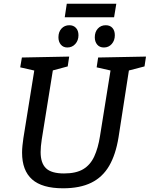

<svg xmlns="http://www.w3.org/2000/svg" viewBox="-20 -1005 807 1035"><path d="M320 10Q207 10 153 -38Q99 -86 99 -182Q99 -200 101 -219.5Q103 -239 106 -260L167 -639L177 -622L89 -642L98 -695L353 -700L345 -647L252 -622L267 -639L205 -253Q202 -234 200.5 -216.5Q199 -199 199 -185Q199 -126 228 -98Q257 -70 325 -70Q390 -70 428.5 -93Q467 -116 488 -161.5Q509 -207 519 -271L578 -639L589 -622L501 -642L509 -695L767 -700L759 -647L663 -622L677 -639L619 -265Q604 -172 568.5 -111Q533 -50 472 -20Q411 10 320 10ZM540 -749Q517 -749 504 -764.5Q491 -780 491 -804Q491 -833 507.5 -851Q524 -869 550 -869Q573 -869 586 -854.5Q599 -840 599 -815Q599 -787 582.5 -768Q566 -749 540 -749ZM343 -749Q321 -749 308 -764.5Q295 -780 295 -804Q295 -833 311.5 -851Q328 -869 354 -869Q376 -869 389.5 -854.5Q403 -840 403 -815Q403 -787 386 -768Q369 -749 343 -749ZM329 -912 340 -985H607L595 -912Z"/></svg>

Font: Bitter Thin Medium
Style: Italic
Weight: 500
Italic angle: -9°
Version: Version 3.021